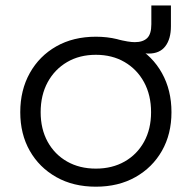

<svg xmlns="http://www.w3.org/2000/svg" viewBox="-20 -677 705 706"><path d="M332.5 9.5Q249.5 9.5 187 -25.8Q124.5 -61 89.5 -122.5Q54.5 -184 54.5 -264.5Q54.5 -345.5 89.5 -408.2Q124.5 -471 187 -506.5Q249.5 -542 332.5 -542Q415.5 -542 478 -506.5Q540.5 -471 575.5 -408.2Q610.5 -345.5 610.5 -264.5Q610.5 -184 575.5 -122.5Q540.5 -61 478 -25.8Q415.5 9.5 332.5 9.5ZM332.5 -57Q392.5 -57 438.2 -83Q484 -109 509.8 -155.8Q535.5 -202.5 535.5 -264.5Q535.5 -327 509.8 -374.5Q484 -422 438.2 -448.8Q392.5 -475.5 332.5 -475.5Q272.5 -475.5 226.8 -448.8Q181 -422 155.2 -374.5Q129.5 -327 129.5 -264.5Q129.5 -202.5 155.2 -155.8Q181 -109 226.8 -83Q272.5 -57 332.5 -57ZM608.5 -657V-580.5Q608.5 -534 588 -507Q567.5 -480 526.5 -480Q524 -480 520.2 -480.2Q516.5 -480.5 512 -481.5L482.5 -440.5L405 -534Q433.5 -527 449.2 -524.5Q465 -522 475.5 -522Q505.5 -522 521 -536.8Q536.5 -551.5 536.5 -588V-657Z"/></svg>

Font: Hepta Slab
Style: Regular
Weight: 400
Designer: Michael LaGattuta
Foundry: Michael LaGattuta
Version: Version 1.100